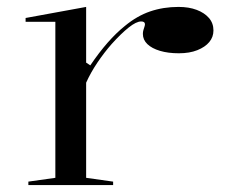

<svg xmlns="http://www.w3.org/2000/svg" viewBox="-20 -535 661 555"><path d="M62 0V-10L140 -21V-472H54V-483L229 -515V-354L241 -346Q266 -383 291 -411.5Q316 -440 341 -460Q376 -489 414 -502Q452 -515 496 -515Q526 -515 548.5 -506.5Q571 -498 584 -483Q597 -468 597 -447Q597 -428 585 -413.5Q573 -399 550.5 -390Q528 -381 497 -381Q466 -381 442.5 -388Q419 -395 406 -407.5Q393 -420 393 -437Q393 -443 394.5 -448Q396 -453 397.5 -457.5Q399 -462 399 -465Q399 -473 388 -473Q374 -473 352 -455.5Q330 -438 303 -408Q281 -383 261.5 -354Q242 -325 229 -296V-21L307 -10V0Z"/></svg>

Font: Kalnia SemiExpanded Light
Style: Regular
Weight: 300
Width: 6
Designer: Frida Medrano
Foundry: Frida Medrano
Version: Version 1.105